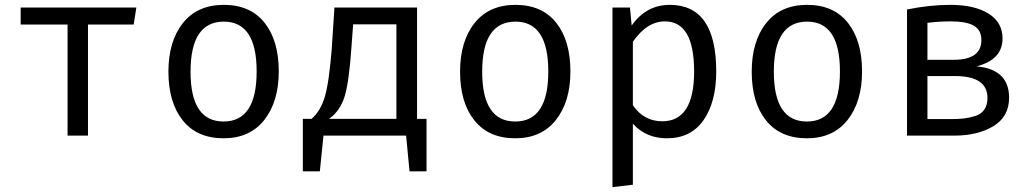

<svg xmlns="http://www.w3.org/2000/svg" viewBox="-20 -558 4240 790"><path d="M541 -527 530 -457H342V0H258V-457H65V-527Z M1127 -264Q1127 -140 1067.5 -64.5Q1008 11 900 11Q791 11 732 -62.5Q673 -136 673 -263Q673 -388 732.5 -463Q792 -538 901 -538Q1010 -538 1068.5 -464.5Q1127 -391 1127 -264ZM901 -469Q764 -469 764 -263Q764 -58 900 -58Q1036 -58 1036 -264Q1036 -469 901 -469Z M1696 -69H1735V147H1665L1651 0H1311L1296 147H1226V-69H1262Q1299 -101 1316.5 -160Q1334 -219 1345 -357L1356 -527H1696ZM1611 -69V-458H1433L1426 -363Q1416 -218 1397.5 -159.5Q1379 -101 1334 -69H1343Z M2327 -264Q2327 -140 2267.5 -64.5Q2208 11 2100 11Q1991 11 1932 -62.5Q1873 -136 1873 -263Q1873 -388 1932.5 -463Q1992 -538 2101 -538Q2210 -538 2268.5 -464.5Q2327 -391 2327 -264ZM2101 -469Q1964 -469 1964 -263Q1964 -58 2100 -58Q2236 -58 2236 -264Q2236 -469 2101 -469Z M2736 -538Q2927 -538 2927 -264Q2927 -139 2875 -64Q2823 11 2724 11Q2638 11 2584 -49V202L2500 212V-527H2572L2579 -453Q2639 -538 2736 -538ZM2716 -470Q2642 -470 2584 -386V-125Q2629 -59 2705 -59Q2836 -59 2836 -264Q2836 -470 2716 -470Z M3527 -264Q3527 -140 3467.5 -64.5Q3408 11 3300 11Q3191 11 3132 -62.5Q3073 -136 3073 -263Q3073 -388 3132.5 -463Q3192 -538 3301 -538Q3410 -538 3468.5 -464.5Q3527 -391 3527 -264ZM3301 -469Q3164 -469 3164 -263Q3164 -58 3300 -58Q3436 -58 3436 -264Q3436 -469 3301 -469Z M3998 -285Q4132 -273 4132 -156Q4132 -78 4067.5 -39Q4003 0 3907 0H3712V-519Q3805 -538 3890 -538Q3990 -538 4047.5 -502Q4105 -466 4105 -400Q4105 -312 3998 -285ZM3892 -470Q3842 -470 3796 -464V-312H3904Q4018 -312 4018 -393Q4018 -434 3987.5 -452Q3957 -470 3892 -470ZM3891 -68Q3924 -68 3945.5 -70.5Q3967 -73 3992 -80.5Q4017 -88 4030 -107Q4043 -126 4043 -155Q4043 -245 3910 -245H3796V-68Z"/></svg>

Font: Fira Mono
Style: Regular
Weight: 400
Designer: Carrois Corporate & Edenspiekermann AG
Foundry: Carrois Corporate GbR & Edenspiekermann AG
Version: Version 3.206;PS 003.206;hotconv 1.0.70;makeotf.lib2.5.58329